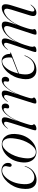

<svg xmlns="http://www.w3.org/2000/svg" viewBox="969 -1449 490 2468"><g transform="rotate(-90 1214.0 -215.0)"><path d="M255 -432.5Q220 -432.5 184 -401.5Q148 -370.5 120.2 -316.2Q92.5 -262 84 -192Q72.5 -103.5 96.2 -61Q120 -18.5 169.5 -18.5Q208.5 -18.5 247.5 -47.2Q286.5 -76 308 -138.5Q310.5 -144 312.5 -144Q316 -143.5 314 -137.5Q293 -64.5 241.8 -27.2Q190.5 10 135 10Q71 10 40.8 -37.2Q10.5 -84.5 23 -179.5Q29.5 -232 51.8 -279Q74 -326 106.5 -362.2Q139 -398.5 177.8 -419.5Q216.5 -440.5 256 -440.5Q303 -440.5 329.2 -415.8Q355.5 -391 354 -355Q353.5 -331.5 345 -320.8Q336.5 -310 325 -310Q316 -310 309.8 -316.5Q303.5 -323 303.5 -334Q304 -347.5 308.2 -361Q312.5 -374.5 312.5 -389Q312.5 -408 297.2 -420.2Q282 -432.5 255 -432.5Z M602 -437Q669 -433.5 703 -377.5Q737 -321.5 721.5 -224Q711.5 -159 678.2 -106.5Q645 -54 596.8 -23Q548.5 8 493.5 8Q451.5 8 418 -15Q384.5 -38 368.8 -83.8Q353 -129.5 363.5 -198Q375 -271.5 411.2 -326.2Q447.5 -381 497.8 -410.5Q548 -440 602 -437ZM494.5 1Q522 1 549.5 -21Q577 -43 600.8 -80Q624.5 -117 641.5 -162.2Q658.5 -207.5 665 -254.5Q680.5 -345 660.8 -386Q641 -427 603 -430Q574.5 -432 545 -411Q515.5 -390 489.5 -352.5Q463.5 -315 444.8 -267Q426 -219 418.5 -167.5Q408 -104 416.2 -67.2Q424.5 -30.5 445.5 -14.8Q466.5 1 494.5 1Z M794.5 -359.5Q793 -360.5 795.5 -364.5Q846.5 -437.5 900.5 -437.5Q940 -437.5 940 -399.5Q940 -377 927.8 -342.2Q915.5 -307.5 890.5 -233.5Q914.5 -290.5 944.8 -336.8Q975 -383 1008 -410.2Q1041 -437.5 1073.5 -437.5Q1096.5 -437.5 1107.5 -423.5Q1118.5 -409.5 1117 -387.5Q1115.5 -368 1104.2 -355Q1093 -342 1077 -342Q1054.5 -342 1054.5 -361Q1054.5 -370 1056.8 -377.5Q1059 -385 1059 -392.5Q1059 -413.5 1044.5 -413.5Q1009.5 -413.5 956.5 -344.2Q903.5 -275 859.5 -132Q851.5 -105 845.8 -86.2Q840 -67.5 840 -51Q840 -39.5 845.5 -34Q851 -28.5 851 -22.5Q851 -13 833.8 -2.5Q816.5 8 792.5 8Q775 8 773.5 -4Q772 -16 780 -41.5L868 -319.5Q885.5 -373.5 882.5 -390.8Q879.5 -408 863.5 -408Q852.5 -408 837.8 -398.8Q823 -389.5 800 -362Q796.5 -358 794.5 -359.5Z M1138.5 -359.5Q1137 -360.5 1139.5 -364.5Q1190.5 -437.5 1244.5 -437.5Q1284 -437.5 1284 -399.5Q1284 -377 1271.8 -342.2Q1259.5 -307.5 1234.5 -233.5Q1258.5 -290.5 1288.8 -336.8Q1319 -383 1352 -410.2Q1385 -437.5 1417.5 -437.5Q1440.5 -437.5 1451.5 -423.5Q1462.5 -409.5 1461 -387.5Q1459.5 -368 1448.2 -355Q1437 -342 1421 -342Q1398.5 -342 1398.5 -361Q1398.5 -370 1400.8 -377.5Q1403 -385 1403 -392.5Q1403 -413.5 1388.5 -413.5Q1353.5 -413.5 1300.5 -344.2Q1247.5 -275 1203.5 -132Q1195.5 -105 1189.8 -86.2Q1184 -67.5 1184 -51Q1184 -39.5 1189.5 -34Q1195 -28.5 1195 -22.5Q1195 -13 1177.8 -2.5Q1160.5 8 1136.5 8Q1119 8 1117.5 -4Q1116 -16 1124 -41.5L1212 -319.5Q1229.5 -373.5 1226.5 -390.8Q1223.5 -408 1207.5 -408Q1196.5 -408 1181.8 -398.8Q1167 -389.5 1144 -362Q1140.5 -358 1138.5 -359.5Z M1735.5 -139Q1710 -69.5 1661.8 -30.8Q1613.5 8 1545.5 8Q1484.5 8 1452.8 -37.8Q1421 -83.5 1433.5 -172Q1441 -226 1463 -274.2Q1485 -322.5 1517.2 -359.5Q1549.5 -396.5 1587.5 -417.5Q1625.5 -438.5 1665 -438.5Q1709.5 -438.5 1732.5 -407.5Q1755.5 -376.5 1755 -335Q1755 -324 1768.5 -327Q1773.5 -328 1774.5 -325Q1775.5 -322 1771 -320Q1767 -318.5 1745.5 -310.2Q1724 -302 1692.2 -290Q1660.5 -278 1625.2 -264.5Q1590 -251 1557.2 -238.2Q1524.5 -225.5 1502 -217Q1497.5 -197.5 1494.5 -177Q1483.5 -100 1508.5 -59.2Q1533.5 -18.5 1581.5 -18.5Q1627.5 -18.5 1665.8 -48.2Q1704 -78 1729.5 -141Q1731.5 -146 1734.5 -146Q1738 -145.5 1735.5 -139ZM1661 -432Q1614.5 -432 1570.5 -376.5Q1526.5 -321 1504 -226Q1525.5 -234.5 1554.8 -246Q1584 -257.5 1613.8 -269.2Q1643.5 -281 1668.2 -290.8Q1693 -300.5 1705.5 -305.5Q1710 -318.5 1710 -344Q1710 -381.5 1696.5 -406.8Q1683 -432 1661 -432Z M2009 -35.5 2101 -315.5Q2118.5 -368.5 2111 -388Q2103.5 -407.5 2082 -407.5Q2059.5 -407.5 2022 -382Q1984.5 -356.5 1944 -298.8Q1903.5 -241 1871.5 -144Q1854.5 -93 1850.2 -72.5Q1846 -52 1846 -42Q1846 -36 1849 -31.2Q1852 -26.5 1852 -19.5Q1852 -7.5 1837 0.2Q1822 8 1799 8Q1780 8 1779.2 -3.5Q1778.5 -15 1788 -44L1885 -329Q1900.5 -374 1897 -391Q1893.5 -408 1877.5 -408Q1866.5 -408 1851.8 -398.8Q1837 -389.5 1814 -362Q1810.5 -358 1808.5 -359.5Q1807 -360.5 1809.5 -364.5Q1860.5 -437.5 1914.5 -437.5Q1954 -437.5 1954 -398.5Q1954 -376.5 1944.8 -349Q1935.5 -321.5 1924 -293Q1912.5 -264.5 1905.5 -240.5Q1940.5 -312.5 1979.5 -355.8Q2018.5 -399 2056 -418.2Q2093.5 -437.5 2125 -437.5Q2171 -437.5 2171 -394Q2171 -368 2157.8 -330.5Q2144.5 -293 2129 -243Q2182 -347.5 2240.5 -392.5Q2299 -437.5 2347.5 -437.5Q2385.5 -437.5 2391.8 -406.2Q2398 -375 2380.5 -318L2312 -96.5Q2296.5 -47.5 2301 -32.8Q2305.5 -18 2319 -18Q2330.5 -18 2345.2 -27.5Q2360 -37 2382 -63.5Q2385.5 -68 2387.5 -67Q2389.5 -65.5 2386.5 -60Q2340.5 8 2284 8Q2224.5 8 2249.5 -74.5L2324.5 -315.5Q2341 -368.5 2334 -388Q2327 -407.5 2306 -407.5Q2283 -407.5 2245.5 -382Q2208 -356.5 2167.2 -298.8Q2126.5 -241 2095 -144Q2078.5 -95 2073.8 -72.2Q2069 -49.5 2069 -39Q2069 -32.5 2072 -28Q2075 -23.5 2075 -17.5Q2075 -6.5 2060 1.8Q2045 10 2022 10Q2004 10 2002.8 -1Q2001.5 -12 2009 -35.5Z"/></g></svg>

Font: Fraunces 144pt Light
Style: Italic
Weight: 300
Italic angle: -16°
Version: Version 1.000;[0bf87f6ff]